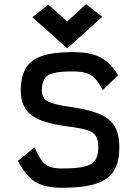

<svg xmlns="http://www.w3.org/2000/svg" viewBox="-20 -880 640 914"><path d="M275 14Q221 14 183.5 2Q146 -10 118 -38.5Q90 -67 65 -114L144 -179Q162 -139 178 -117Q194 -95 216.5 -86.5Q239 -78 275 -78Q345 -78 382 -87Q419 -96 433.5 -118Q448 -140 448 -177Q448 -214 436 -233Q424 -252 392.5 -261.5Q361 -271 302 -278Q225 -288 175.5 -307Q126 -326 102.5 -360.5Q79 -395 79 -449Q79 -516 103 -556Q127 -596 181 -614Q235 -632 325 -632Q382 -632 420.5 -621.5Q459 -611 488 -587Q517 -563 542 -522L469 -451Q450 -487 432.5 -506Q415 -525 390.5 -532.5Q366 -540 325 -540Q267 -540 235 -532Q203 -524 191 -504Q179 -484 179 -449Q179 -412 208.5 -397Q238 -382 308 -372Q397 -360 449.5 -339Q502 -318 525 -280Q548 -242 548 -177Q548 -107 521.5 -65.5Q495 -24 435.5 -5Q376 14 275 14ZM300 -650 134 -798 210 -858 300 -778 390 -860 467 -800Z"/></svg>

Font: Victor Mono
Style: Bold
Weight: 700
Monospace: yes
Designer: Rune Bjørnerås
Version: Version 1.561;gftools[0.9.30]